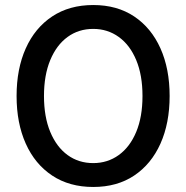

<svg xmlns="http://www.w3.org/2000/svg" viewBox="-20 -732 742 764"><path d="M351 12Q256 12 187.5 -33.5Q119 -79 82.5 -160.5Q46 -242 46 -350Q46 -458 82.5 -539.5Q119 -621 187.5 -666.5Q256 -712 351 -712Q446 -712 514 -666.5Q582 -621 618.5 -539.5Q655 -458 655 -350Q655 -242 618.5 -160.5Q582 -79 514 -33.5Q446 12 351 12ZM351 -83Q408 -83 452.5 -115Q497 -147 522 -207Q547 -267 547 -350Q547 -433 522 -493Q497 -553 452.5 -585Q408 -617 351 -617Q293 -617 249 -585Q205 -553 180 -493Q155 -433 155 -350Q155 -267 180 -207Q205 -147 249 -115Q293 -83 351 -83Z"/></svg>

Font: Ultramarine Medium
Style: Regular
Weight: 500
Designer: Colophon Foundry, Jonny Pinhorn
Foundry: Colophon Foundry
Version: Version 1.200; ttfautohint (v1.8.3)